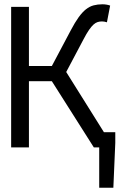

<svg xmlns="http://www.w3.org/2000/svg" viewBox="-20 -688 590 896"><path d="M32 0H115V-309H222L418 0H443V188H509L518 -21V-71H465L289 -352L370 -505Q384 -532 395.5 -548.5Q407 -565 416.5 -573.5Q426 -582 435.5 -585Q445 -588 456 -588Q461 -588 467 -587Q473 -586 479 -584L494 -662Q486 -665 476.5 -666.5Q467 -668 458 -668Q436 -668 417 -663Q398 -658 381 -644.5Q364 -631 347 -607.5Q330 -584 310 -546L222 -380H115V-656H32Z"/></svg>

Font: Codetta
Style: Regular
Weight: 400
Italic angle: -11°
Designer: Ulrich Proeller
Foundry: PROSA GmbH
Version: Version 2.00;September 29, 2018;FontCreator 11.5.0.2427 64-b